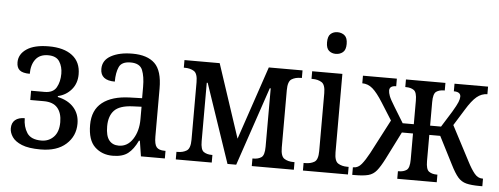

<svg xmlns="http://www.w3.org/2000/svg" viewBox="-50 -890 2680 1032"><g transform="rotate(5 1290.0 -373.5)"><path d="M197 10Q132 10 95.5 -5Q59 -20 43.5 -43Q28 -66 28 -89Q28 -119 46.5 -134.5Q65 -150 98 -150Q98 -104 119.5 -71Q141 -38 197 -38Q237 -38 263.5 -65.5Q290 -93 290 -145Q290 -195 266 -222.5Q242 -250 192 -250H119V-300H192Q238 -300 255.5 -331Q273 -362 273 -405Q273 -443 255.5 -470.5Q238 -498 194 -498Q149 -498 126.5 -468.5Q104 -439 104 -390Q66 -390 49.5 -403.5Q33 -417 33 -446Q33 -490 74.5 -518Q116 -546 194 -546Q275 -546 320.5 -511Q366 -476 366 -410Q366 -361 337.5 -327.5Q309 -294 265 -284V-279Q321 -267 352 -232Q383 -197 383 -145Q383 -78 334 -34Q285 10 197 10Z M586 10Q528 10 489.5 -26.5Q451 -63 451 -145Q451 -225 503 -266Q555 -307 651 -310L717 -312V-373Q717 -429 703 -463.5Q689 -498 639 -498Q591 -498 577 -467.5Q563 -437 563 -388Q485 -388 485 -450Q485 -497 530 -521.5Q575 -546 645 -546Q725 -546 765.5 -507Q806 -468 806 -372V-113Q806 -71 818.5 -56Q831 -41 862 -41H867V0H738L725 -83H720Q698 -36 668.5 -13Q639 10 586 10ZM614 -47Q661 -47 689.5 -91Q718 -135 718 -198V-266L670 -264Q600 -261 571.5 -231Q543 -201 543 -145Q543 -94 561.5 -70.5Q580 -47 614 -47Z M926 0V-41H932Q961 -41 981 -53.5Q1001 -66 1001 -113V-423Q1001 -470 981 -482.5Q961 -495 932 -495H926V-536H1116L1247 -140L1381 -536H1563V-495H1557Q1528 -495 1508 -482.5Q1488 -470 1488 -423V-113Q1488 -66 1508 -53.5Q1528 -41 1557 -41H1563V0H1336V-41H1341Q1367 -41 1384 -52.5Q1401 -64 1401 -110V-425H1396L1252 0H1205L1061 -425H1056V-110Q1056 -64 1073 -52.5Q1090 -41 1116 -41H1120V0Z M1733 -640Q1711 -640 1696 -653Q1681 -666 1681 -698Q1681 -731 1696 -744Q1711 -757 1733 -757Q1755 -757 1771 -744Q1787 -731 1787 -698Q1787 -666 1771 -653Q1755 -640 1733 -640ZM1612 0V-41H1621Q1650 -41 1670 -53Q1690 -65 1690 -112V-424Q1690 -470 1670 -482.5Q1650 -495 1621 -495H1615V-536H1778V-113Q1778 -66 1798 -53.5Q1818 -41 1847 -41H1855V0Z M1878 0V-41H1882Q1906 -41 1924.5 -63.5Q1943 -86 1964 -125L2060 -309L2002 -401Q1970 -452 1945 -473.5Q1920 -495 1889 -495V-536H2072V-495Q2036 -495 2036 -469Q2036 -457 2042.5 -439.5Q2049 -422 2072 -385L2124 -300H2184V-427Q2184 -472 2167.5 -483.5Q2151 -495 2125 -495H2121V-536H2334V-495H2330Q2304 -495 2288 -483.5Q2272 -472 2272 -427V-300H2331L2384 -385Q2406 -422 2413 -439.5Q2420 -457 2420 -469Q2420 -495 2383 -495V-536H2564V-495Q2533 -495 2507 -473.5Q2481 -452 2450 -401L2396 -314L2495 -125Q2515 -86 2533.5 -63.5Q2552 -41 2576 -41H2580V0H2567Q2520 0 2493 -7Q2466 -14 2447.5 -35.5Q2429 -57 2407 -101L2331 -250H2272V-109Q2272 -64 2288.5 -52.5Q2305 -41 2330 -41H2334V0H2121V-41H2125Q2151 -41 2167.5 -52.5Q2184 -64 2184 -109V-250H2124L2049 -101Q2027 -58 2009 -36Q1991 -14 1964.5 -7Q1938 0 1891 0Z"/></g></svg>

Font: Noto Serif Condensed
Style: Regular
Weight: 400
Width: 3
Designer: Monotype Design Team
Foundry: Monotype Imaging Inc.
Version: Version 2.013; ttfautohint (v1.8.4.7-5d5b)